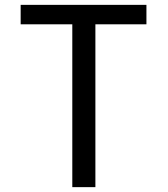

<svg xmlns="http://www.w3.org/2000/svg" viewBox="-20 -770 690 790"><path d="M277.5 0V-670H65V-750H582.5V-670H372.5V0Z"/></svg>

Font: B612 Mono
Style: Regular
Weight: 400
Version: Version 1.005